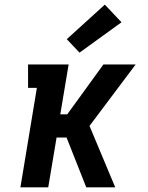

<svg xmlns="http://www.w3.org/2000/svg" viewBox="-20 -808 640 828"><path d="M68 0 139 -429H101V-530H276L240 -315H270L426 -530H565L366 -265L477 0H352L267 -215H224L188 0ZM323 -581 268 -639 432 -788 504 -712Z"/></svg>

Font: Iosevka Curly Slab Extended
Style: Bold Italic
Weight: 700
Width: 7
Italic angle: -9°
Monospace: yes
Designer: Belleve Invis
Foundry: Belleve Invis
Version: Version 11.0.0; ttfautohint (v1.8.3)